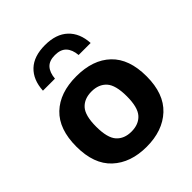

<svg xmlns="http://www.w3.org/2000/svg" viewBox="-223 -942 1090 1090"><g transform="rotate(-45 322.0 -397.5)"><path d="M321.5 10.5Q193 10.5 116.2 -60.8Q39.5 -132 39.5 -272.5Q39.5 -413 114.2 -484.2Q189 -555.5 321.5 -555.5Q454.5 -555.5 529.2 -484.2Q604 -413 604 -273Q604 -133 527 -61.2Q450 10.5 321.5 10.5ZM321.5 -111.5Q380 -111.5 412.2 -147.5Q444.5 -183.5 444.5 -272Q444.5 -362 412 -397.8Q379.5 -433.5 321.5 -433.5Q263.5 -433.5 231.2 -398Q199 -362.5 199 -273.5Q199 -183.5 231.2 -147.5Q263.5 -111.5 321.5 -111.5ZM130 -631.5Q134.5 -714.5 183 -760.5Q231.5 -806.5 321 -806.5Q410 -806.5 459.2 -760.2Q508.5 -714 513 -631.5H416.5Q412.5 -677.5 389.5 -702Q366.5 -726.5 321 -726.5Q275 -726.5 252.8 -702Q230.5 -677.5 226.5 -631.5Z"/></g></svg>

Font: Encode Sans Semi Expanded
Style: Bold
Weight: 700
Width: 6
Designer: Multiple Designers
Foundry: Impallari Type
Version: Version 3.000; ttfautohint (v1.8.3) -l 8 -r 50 -G 200 -x 14 